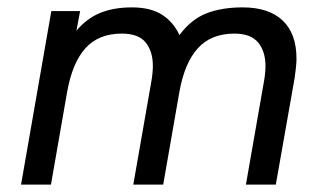

<svg xmlns="http://www.w3.org/2000/svg" viewBox="-20 -500 888 520"><path d="M646 0 695 -280Q697 -291 698 -302Q699 -313 699 -321Q699 -361 679 -385Q659 -409 615 -409Q552 -409 516 -369.5Q480 -330 466 -252L422 0H341L390 -280Q392 -291 393 -302Q394 -313 394 -321Q394 -361 374.5 -385Q355 -409 310 -409Q247 -409 211.5 -369.5Q176 -330 162 -252L118 0H37L119 -470H197L187 -417Q216 -451 252.5 -465.5Q289 -480 337 -480Q388 -480 419 -460Q450 -440 466 -405Q498 -448 539.5 -464Q581 -480 637 -480Q708 -480 745.5 -444.5Q783 -409 783 -341Q783 -331 781.5 -317Q780 -303 778 -289L727 0Z"/></svg>

Font: Celebes
Style: Italic
Weight: 400
Italic angle: -10°
Designer: Anugrah Pasau
Foundry: Lafontype
Version: Version 1.000; ttfautohint (v1.8.4)